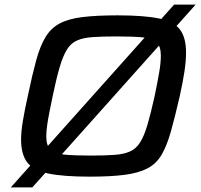

<svg xmlns="http://www.w3.org/2000/svg" viewBox="-20 -763 876 838"><path d="M27 55 740 -743H834L121 55ZM372 8Q257 8 191.5 -5.5Q126 -19 99 -54Q72 -89 72 -154Q72 -189 80 -236.5Q88 -284 102 -347Q121 -438 138 -500Q155 -562 178.5 -601Q202 -640 240.5 -660.5Q279 -681 340 -688.5Q401 -696 493 -696Q608 -696 673.5 -682.5Q739 -669 765.5 -634Q792 -599 792 -533Q792 -497 785 -450.5Q778 -404 764 -341Q743 -250 725.5 -188Q708 -126 685 -87Q662 -48 623.5 -28Q585 -8 524.5 0Q464 8 372 8ZM376 -84Q438 -84 479.5 -87Q521 -90 547.5 -102Q574 -114 591.5 -141.5Q609 -169 623.5 -218Q638 -267 655 -344Q667 -402 674.5 -445Q682 -488 682 -520Q682 -561 663 -578.5Q644 -596 602 -600Q560 -604 488 -604Q425 -604 383.5 -601Q342 -598 315.5 -586Q289 -574 272 -546.5Q255 -519 240.5 -470Q226 -421 210 -344Q202 -305 195.5 -272.5Q189 -240 185.5 -214Q182 -188 182 -167Q182 -127 201 -109.5Q220 -92 262.5 -88Q305 -84 376 -84Z"/></svg>

Font: Saira Expanded Medium
Style: Italic
Weight: 500
Width: 7
Italic angle: -12°
Designer: Hector Gatti with collaboration of the Omnibus-Type team
Foundry: Omnibus-Type
Version: Version 1.101